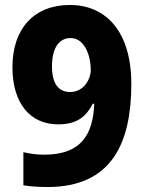

<svg xmlns="http://www.w3.org/2000/svg" viewBox="-20 -742 583 772"><path d="M508 -404C508 -618 404 -722 261 -722C117 -722 30 -627 30 -472C30 -328 100 -242 214 -242C292 -242 327 -275 353 -325H359C354 -203 308 -120 158 -120C128 -120 100 -124 74 -130V3C101 8 141 10 171 10C432 10 508 -171 508 -404ZM264 -589C322 -589 345 -514 345 -462C345 -421 315 -372 262 -372C213 -372 189 -409 189 -475C189 -553 220 -589 264 -589Z"/></svg>

Font: Noto Sans Arabic UI SmCn XBd
Style: Regular
Weight: 800
Width: 4
Designer: Monotype Design Team, Nadine Chahine and Nizar Qandah
Foundry: Monotype Imaging Inc.
Version: Version 2.010